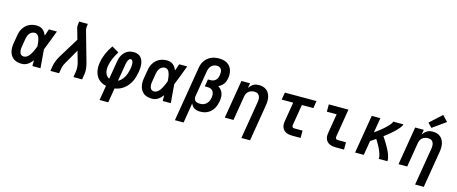

<svg xmlns="http://www.w3.org/2000/svg" viewBox="-51 -1573 6102 2562"><g transform="rotate(15 3000.0 -292.0)"><path d="M221 8Q191 8 162 1.5Q133 -5 109.5 -21Q86 -37 70.5 -61.5Q55 -86 48 -114Q41 -142 41.5 -172.5Q42 -203 47 -233L66 -343Q70 -369 78 -394Q86 -419 101 -442.5Q116 -466 136.5 -485Q157 -504 181.5 -516Q206 -528 232 -533Q258 -538 284 -538Q308 -538 330.5 -531Q353 -524 370.5 -509.5Q388 -495 400 -476Q412 -457 421 -436Q429 -459 437 -482.5Q445 -506 453 -530H564Q538 -461 512 -392.5Q486 -324 458 -255Q464 -192 468.5 -128Q473 -64 479 0H367Q367 -20 367 -40.5Q367 -61 367 -81Q354 -63 338 -46.5Q322 -30 303.5 -17.5Q285 -5 264 1.5Q243 8 221 8ZM221 -93Q241 -93 259 -103.5Q277 -114 290.5 -129.5Q304 -145 314 -162.5Q324 -180 333 -198Q342 -216 349.5 -234.5Q357 -253 364 -272Q363 -289 361.5 -306Q360 -323 357 -339.5Q354 -356 349.5 -372.5Q345 -389 337 -403.5Q329 -418 315 -427.5Q301 -437 284 -437Q264 -437 244.5 -427.5Q225 -418 212.5 -401.5Q200 -385 193 -365.5Q186 -346 183 -327L165 -217Q162 -203 161 -189.5Q160 -176 161 -162.5Q162 -149 165.5 -136.5Q169 -124 176.5 -114Q184 -104 196 -98.5Q208 -93 221 -93Z M616 0 628 -74Q635 -114 652 -153Q669 -192 692 -228L856 -495L820 -622Q819 -624 818 -626.5Q817 -629 816 -631V-632Q809 -654 810 -678.5Q811 -703 815 -728L816 -735H936L935 -728Q932 -708 930.5 -687.5Q929 -667 934 -649L1053 -228Q1063 -192 1067.5 -153Q1072 -114 1066 -74L1054 0H934L946 -74Q951 -106 949 -138.5Q947 -171 939 -201L895 -355L817 -217L794 -177Q792 -174 789.5 -170.5Q787 -167 785 -164V-163Q772 -142 762 -119.5Q752 -97 748 -74L736 0Z M1350 205 1384 1Q1354 -5 1327 -18.5Q1300 -32 1279 -52.5Q1258 -73 1244.5 -99.5Q1231 -126 1224.5 -155.5Q1218 -185 1218 -217Q1218 -249 1224 -280Q1229 -313 1239 -345.5Q1249 -378 1262.5 -409Q1276 -440 1293.5 -471Q1311 -502 1331 -530L1428 -472Q1413 -448 1399 -423Q1385 -398 1374 -372.5Q1363 -347 1354.5 -320Q1346 -293 1341 -266Q1337 -242 1337.5 -217.5Q1338 -193 1344.5 -170.5Q1351 -148 1365.5 -130Q1380 -112 1401 -103L1442 -350Q1445 -372 1452 -394.5Q1459 -417 1470.5 -438Q1482 -459 1499 -477Q1516 -495 1537 -507.5Q1558 -520 1581 -525Q1604 -530 1627 -530Q1654 -530 1679 -521.5Q1704 -513 1722 -495Q1740 -477 1749.5 -453Q1759 -429 1762.5 -402.5Q1766 -376 1764.5 -349Q1763 -322 1759 -295Q1753 -261 1744 -228Q1735 -195 1720 -162.5Q1705 -130 1682.5 -101Q1660 -72 1631.5 -49.5Q1603 -27 1570 -13.5Q1537 0 1503 5L1470 205ZM1521 -107Q1540 -115 1556 -129.5Q1572 -144 1584.5 -160.5Q1597 -177 1606.5 -195.5Q1616 -214 1622.5 -233Q1629 -252 1633.5 -271.5Q1638 -291 1642 -311Q1644 -322 1645 -334Q1646 -346 1646.5 -357.5Q1647 -369 1646 -380.5Q1645 -392 1641.5 -402.5Q1638 -413 1629.5 -421Q1621 -429 1610 -429Q1600 -429 1593 -421.5Q1586 -414 1581 -405.5Q1576 -397 1572.5 -388Q1569 -379 1566.5 -370Q1564 -361 1562 -352Q1560 -343 1559 -333Q1559 -333 1559 -333Q1559 -333 1559 -333Z M2021 8Q1991 8 1962 1.5Q1933 -5 1909.5 -21Q1886 -37 1870.5 -61.5Q1855 -86 1848 -114Q1841 -142 1841.5 -172.5Q1842 -203 1847 -233L1866 -343Q1870 -369 1878 -394Q1886 -419 1901 -442.5Q1916 -466 1936.5 -485Q1957 -504 1981.5 -516Q2006 -528 2032 -533Q2058 -538 2084 -538Q2108 -538 2130.5 -531Q2153 -524 2170.5 -509.5Q2188 -495 2200 -476Q2212 -457 2221 -436Q2229 -459 2237 -482.5Q2245 -506 2253 -530H2364Q2338 -461 2312 -392.5Q2286 -324 2258 -255Q2264 -192 2268.5 -128Q2273 -64 2279 0H2167Q2167 -20 2167 -40.5Q2167 -61 2167 -81Q2154 -63 2138 -46.5Q2122 -30 2103.5 -17.5Q2085 -5 2064 1.5Q2043 8 2021 8ZM2021 -93Q2041 -93 2059 -103.5Q2077 -114 2090.5 -129.5Q2104 -145 2114 -162.5Q2124 -180 2133 -198Q2142 -216 2149.5 -234.5Q2157 -253 2164 -272Q2163 -289 2161.5 -306Q2160 -323 2157 -339.5Q2154 -356 2149.5 -372.5Q2145 -389 2137 -403.5Q2129 -418 2115 -427.5Q2101 -437 2084 -437Q2064 -437 2044.5 -427.5Q2025 -418 2012.5 -401.5Q2000 -385 1993 -365.5Q1986 -346 1983 -327L1965 -217Q1962 -203 1961 -189.5Q1960 -176 1961 -162.5Q1962 -149 1965.5 -136.5Q1969 -124 1976.5 -114Q1984 -104 1996 -98.5Q2008 -93 2021 -93Z M2391 205 2516 -548Q2520 -575 2529 -601Q2538 -627 2554 -650.5Q2570 -674 2592.5 -692.5Q2615 -711 2640.5 -722.5Q2666 -734 2693 -738.5Q2720 -743 2747 -743Q2776 -743 2805 -737.5Q2834 -732 2858 -718Q2882 -704 2899.5 -682.5Q2917 -661 2926 -634.5Q2935 -608 2936.5 -578.5Q2938 -549 2933 -519Q2929 -498 2922 -477.5Q2915 -457 2901.5 -438.5Q2888 -420 2870 -406.5Q2852 -393 2831 -383Q2854 -370 2871.5 -349.5Q2889 -329 2898 -304Q2907 -279 2907 -250.5Q2907 -222 2903 -194Q2898 -168 2890 -142.5Q2882 -117 2868.5 -93Q2855 -69 2834.5 -49Q2814 -29 2790 -16Q2766 -3 2739.5 2.5Q2713 8 2687 8Q2666 8 2645 4Q2624 0 2606.5 -10Q2589 -20 2576 -36Q2563 -52 2556 -71L2511 205ZM2655 -93Q2670 -93 2686 -95.5Q2702 -98 2717 -106Q2732 -114 2744 -125.5Q2756 -137 2765 -151Q2774 -165 2778.5 -180.5Q2783 -196 2786 -212Q2790 -235 2788 -257.5Q2786 -280 2774.5 -298.5Q2763 -317 2742.5 -325.5Q2722 -334 2699 -334H2659L2676 -434H2716Q2734 -434 2752.5 -441Q2771 -448 2784.5 -462.5Q2798 -477 2805 -495Q2812 -513 2815 -531Q2818 -551 2817 -571Q2816 -591 2807.5 -608Q2799 -625 2781.5 -633.5Q2764 -642 2745 -642Q2724 -642 2703 -634Q2682 -626 2667 -609.5Q2652 -593 2644 -572.5Q2636 -552 2633 -532L2573 -174Q2571 -156 2575 -139.5Q2579 -123 2591 -112Q2603 -101 2620 -97Q2637 -93 2655 -93Z M3309 205 3395 -313Q3397 -328 3398 -343Q3399 -358 3396.5 -372Q3394 -386 3387.5 -399Q3381 -412 3370.5 -421Q3360 -430 3346 -433.5Q3332 -437 3317 -437Q3297 -437 3276.5 -431Q3256 -425 3239.5 -411.5Q3223 -398 3213.5 -379Q3204 -360 3201 -340L3145 0H3025L3113 -530H3232L3221 -463Q3233 -480 3247.5 -495Q3262 -510 3280 -520.5Q3298 -531 3317.5 -534.5Q3337 -538 3356 -538Q3385 -538 3412.5 -530Q3440 -522 3461 -505Q3482 -488 3495 -463.5Q3508 -439 3513.5 -412Q3519 -385 3518 -355.5Q3517 -326 3512 -297L3429 205Z M3957 0Q3935 0 3913 -3.5Q3891 -7 3871.5 -16Q3852 -25 3837.5 -40.5Q3823 -56 3815.5 -76Q3808 -96 3807.5 -118.5Q3807 -141 3811 -163L3855 -429H3696L3713 -530H4150L4134 -429H3975L3928 -146Q3927 -138 3927 -130Q3927 -122 3930.5 -115Q3934 -108 3941.5 -104.5Q3949 -101 3957 -101H4072V0Z M4557 0Q4535 0 4513 -3.5Q4491 -7 4471.5 -16Q4452 -25 4437.5 -40.5Q4423 -56 4415.5 -76Q4408 -96 4407.5 -118.5Q4407 -141 4411 -163L4455 -429H4320V-530H4591L4528 -146Q4527 -138 4527 -130Q4527 -122 4530.5 -115Q4534 -108 4541.5 -104.5Q4549 -101 4557 -101H4672V0Z M4825 0 4913 -530H5032L4998 -325Q5011 -334 5023 -342.5Q5035 -351 5046.5 -360.5Q5058 -370 5070 -379Q5082 -388 5093.5 -397.5Q5105 -407 5116 -417Q5127 -427 5138 -437Q5149 -447 5159.5 -458Q5170 -469 5179.5 -480Q5189 -491 5198 -503.5Q5207 -516 5209 -530H5350Q5348 -515 5339 -502Q5330 -489 5320.5 -476.5Q5311 -464 5300 -452.5Q5289 -441 5278 -430Q5267 -419 5255.5 -408.5Q5244 -398 5232 -387.5Q5220 -377 5208 -367Q5196 -357 5183.5 -347Q5171 -337 5158.5 -327.5Q5146 -318 5134 -308Q5146 -291 5157.5 -273Q5169 -255 5180 -237Q5191 -219 5201.5 -201Q5212 -183 5222 -164Q5232 -145 5241 -125.5Q5250 -106 5257 -86Q5264 -66 5269 -44Q5274 -22 5271 0H5151Q5154 -18 5150.5 -35.5Q5147 -53 5142 -69Q5137 -85 5130.5 -100.5Q5124 -116 5117 -131.5Q5110 -147 5102 -161.5Q5094 -176 5085.5 -191Q5077 -206 5068.5 -220Q5060 -234 5051 -249Q5033 -236 5014.5 -223.5Q4996 -211 4978 -199L4945 0Z M5709 205 5795 -313Q5797 -328 5798 -343Q5799 -358 5796.5 -372Q5794 -386 5787.5 -399Q5781 -412 5770.5 -421Q5760 -430 5746 -433.5Q5732 -437 5717 -437Q5697 -437 5676.5 -431Q5656 -425 5639.5 -411.5Q5623 -398 5613.5 -379Q5604 -360 5601 -340L5545 0H5425L5513 -530H5632L5621 -463Q5633 -480 5647.5 -495Q5662 -510 5680 -520.5Q5698 -531 5717.5 -534.5Q5737 -538 5756 -538Q5785 -538 5812.5 -530Q5840 -522 5861 -505Q5882 -488 5895 -463.5Q5908 -439 5913.5 -412Q5919 -385 5918 -355.5Q5917 -326 5912 -297L5829 205ZM5723 -581 5667 -639 5831 -789 5905 -711Z"/></g></svg>

Font: Iosevka Curly Extended Oblique
Style: Bold
Weight: 700
Width: 7
Italic angle: -9°
Monospace: yes
Designer: Belleve Invis
Foundry: Belleve Invis
Version: Version 11.1.0; ttfautohint (v1.8.3)